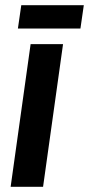

<svg xmlns="http://www.w3.org/2000/svg" viewBox="-20 -720 343 740"><path d="M21 0 98 -550H223L146 0ZM62 -700H303L290 -610H49Z"/></svg>

Font: Mohave
Style: Bold Italic
Weight: 700
Italic angle: -8°
Designer: Gumpita Rahayu
Foundry: Tokotype
Version: Version 2.003; ttfautohint (v1.8.3)